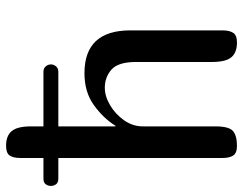

<svg xmlns="http://www.w3.org/2000/svg" viewBox="-116 -696 800 632"><g transform="rotate(-90 284.0 -380.0)"><path d="M184 -400H186Q211 -440 254 -471Q297 -502 359 -502Q500 -502 500 -351V-47Q500 -25 492 -12.5Q484 0 460 0Q427 0 411.5 -18.5Q396 -37 396 -82V-332Q396 -391 371 -413Q346 -435 311 -435Q283 -435 253.5 -417.5Q224 -400 204 -371.5Q184 -343 184 -310V-71Q184 -26 168.5 -13Q153 0 120 0Q96 0 88 -12.5Q80 -25 80 -47V-713Q80 -736 88 -748Q96 -760 120 -760Q153 -760 168.5 -741.5Q184 -723 184 -678ZM12 -588Q-1 -588 -6.5 -595.5Q-12 -603 -12 -612Q-12 -622 -6.5 -629.5Q-1 -637 12 -637H364Q375 -637 381.5 -629.5Q388 -622 388 -612Q388 -603 381.5 -595.5Q375 -588 364 -588Z"/></g></svg>

Font: Marmelad
Style: Regular
Weight: 400
Designer: Manvel Shmavonyan
Foundry: Cyreal
Version: Version 1.110; ttfautohint (v1.8.4.7-5d5b)